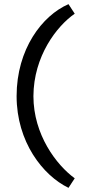

<svg xmlns="http://www.w3.org/2000/svg" viewBox="-20 -783 440 925"><path d="M60 -320C60 -100 186 62 310 122L340 76C252 12 141 -134 141 -320C142 -512 253 -657 340 -717L310 -763C183 -708 60 -546 60 -320Z"/></svg>

Font: Gully
Style: Regular
Weight: 400
Designer: jaikishan Patel
Foundry: MagicType
Version: Version 1.000;Glyphs 3.2 (3242)